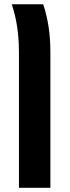

<svg xmlns="http://www.w3.org/2000/svg" viewBox="-20 -650 334 910"><path d="M184.6 -629.9Q218.8 -529.8 218.8 -402.8V240.2H69.8V-402.8Q69.8 -529.8 35.6 -629.9Z"/></svg>

Font: Open Sans Hebrew
Style: Bold
Weight: 700
Foundry: Ascender Corporation, Yanek Iontef
Version: Version 2.001;PS 002.001;hotconv 1.0.70;makeotf.lib2.5.58329